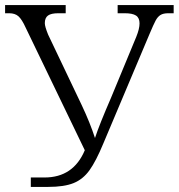

<svg xmlns="http://www.w3.org/2000/svg" viewBox="-20 -734 702 754"><path d="M101 -37H155Q268 -37 313 -144L81 -625Q66 -658 52.5 -670Q39 -682 16 -682H0V-714H238V-682H209Q181 -682 168.5 -673Q156 -664 156 -643Q156 -630 169 -598L301 -321Q334 -251 353 -192Q370 -244 416 -350L515 -589Q528 -621 528 -642Q528 -664 514 -673Q500 -682 470 -682H442V-714H662V-682H641Q621 -682 610 -675Q599 -668 591 -653Q583 -638 567 -600L386 -171Q357 -101 331.5 -65.5Q306 -30 269 -15Q232 0 169 0H101Z"/></svg>

Font: Noto Serif Light
Style: Regular
Weight: 300
Designer: Monotype Design Team
Foundry: Monotype Imaging Inc.
Version: Version 1.001